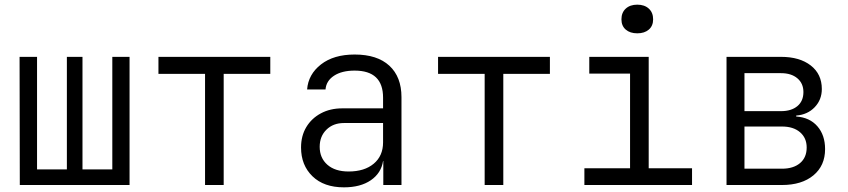

<svg xmlns="http://www.w3.org/2000/svg" viewBox="-20 -794 3640 824"><path d="M65 0 64 -550H139V-67H267V-550H334V-67H462V-550H536V0Z M860 0V-477H660V-550H1140V-477H940V0Z M1456 10Q1370 10 1321 -37.5Q1272 -85 1272 -161Q1272 -211 1294.5 -248.5Q1317 -286 1357 -307.5Q1397 -329 1449 -329H1624V-375Q1624 -491 1502 -491Q1447 -491 1413.5 -469Q1380 -447 1377 -410H1298Q1303 -475 1357.5 -517.5Q1412 -560 1502 -560Q1599 -560 1651 -512Q1703 -464 1703 -377V0H1625V-103H1624Q1616 -51 1571.5 -20.5Q1527 10 1456 10ZM1476 -58Q1544 -58 1584 -91.5Q1624 -125 1624 -183V-266H1456Q1410 -266 1381 -237.5Q1352 -209 1352 -164Q1352 -116 1385 -87Q1418 -58 1476 -58Z M2060 0V-477H1860V-550H2340V-477H2140V0Z M2488 0V-72H2684V-478H2509V-550H2764V-72H2950V0ZM2715 -651Q2684 -651 2665.5 -667Q2647 -683 2647 -711Q2647 -740 2665.5 -757Q2684 -774 2715 -774Q2746 -774 2764.5 -757Q2783 -740 2783 -711Q2783 -683 2764.5 -667Q2746 -651 2715 -651Z M3098 0V-550H3332Q3412 -550 3459.5 -513Q3507 -476 3507 -412Q3507 -366 3476.5 -334Q3446 -302 3397 -298V-294Q3455 -290 3488 -252Q3521 -214 3521 -154Q3521 -83 3471 -41.5Q3421 0 3336 0ZM3175 -317H3332Q3376 -317 3402 -338.5Q3428 -360 3428 -399Q3428 -436 3402 -458Q3376 -480 3332 -480H3175ZM3175 -70H3336Q3385 -70 3413.5 -94Q3442 -118 3442 -161Q3442 -202 3413.5 -226.5Q3385 -251 3336 -251H3175Z"/></svg>

Font: JetBrains Mono NL Light
Style: Regular
Weight: 300
Monospace: yes
Designer: Philipp Nurullin, Konstantin Bulenkov
Foundry: JetBrains
Version: Version 2.305; ttfautohint (v1.8.4.7-5d5b)